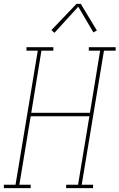

<svg xmlns="http://www.w3.org/2000/svg" viewBox="-57 -981 623 1001"><path d="M-37 0V-18H24L140 -717H81V-735H221V-717H159L106 -393H412L465 -717H406V-735H546V-717H485L369 -18H428V0H288V-18H350L409 -375H103L44 -18H103V0ZM227 -810 211 -824 342 -961H364L448 -822L430 -812L351 -946Z"/></svg>

Font: Iosevka Curly Slab ThObl
Style: Regular
Weight: 100
Italic angle: -9°
Monospace: yes
Designer: Belleve Invis
Foundry: Belleve Invis
Version: Version 11.0.0; ttfautohint (v1.8.3)